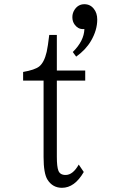

<svg xmlns="http://www.w3.org/2000/svg" viewBox="-20 -875 540 912"><path d="M89.8 -492.2V-533.2Q145.5 -543 166 -559.1Q189.9 -578.1 201.7 -628.4Q207.5 -654.3 213.9 -709H250V-540H384.8V-492.2H250V-129.9Q250 -83.5 257.3 -64.5Q265.1 -43.9 291.5 -43.9Q326.2 -43.9 354 -93.3L377.9 -58.1Q334.5 17.1 274.4 17.1Q230 17.1 205.6 -21.5Q187 -51.3 187 -128.9V-492.2ZM325.7 -627.9Q378.9 -680.2 380.9 -736.8Q377 -736.8 374 -736.8Q350.1 -736.8 334.5 -758.3Q323.7 -772.9 323.7 -793.5Q323.7 -813.5 335 -830.1Q352.1 -855 380.9 -855Q408.7 -855 425.8 -833Q441.9 -813 441.9 -782.2Q441.9 -731.4 412.1 -680.7Q387.2 -638.2 341.8 -606Z"/></svg>

Font: BIZ UDMincho
Style: Regular
Weight: 400
Monospace: yes
Designer: TypeBank Co., Ltd.
Foundry: Morisawa Inc.
Version: Version 1.06